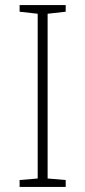

<svg xmlns="http://www.w3.org/2000/svg" viewBox="-20 -785 334 754"><path d="M238 -51H57V-78L128 -84V-731L57 -739V-765H238V-739L167 -731V-84L238 -78Z"/></svg>

Font: Noto Sans Tamil UI ExtraLight
Style: Regular
Weight: 200
Designer: Jelle Bosma - Monotype Design Team
Foundry: Monotype Imaging Inc.
Version: Version 2.004; ttfautohint (v1.8.4.7-5d5b)